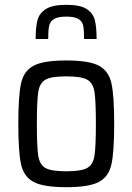

<svg xmlns="http://www.w3.org/2000/svg" viewBox="-20 -769 550 797"><path d="M56 0ZM56 -255Q56 -372 67.5 -423.5Q79 -475 120 -496.5Q161 -518 255 -518Q349 -518 390 -496.5Q431 -475 442.5 -423.5Q454 -372 454 -255Q454 -138 442.5 -86.5Q431 -35 390 -13.5Q349 8 255 8Q161 8 120 -13.5Q79 -35 67.5 -86.5Q56 -138 56 -255ZM378 -255Q378 -352 372 -388.5Q366 -425 341.5 -438.5Q317 -452 255 -452Q193 -452 169 -438.5Q145 -425 139 -388.5Q133 -352 133 -255Q133 -157 139 -121Q145 -85 169 -71.5Q193 -58 255 -58Q317 -58 341.5 -71.5Q366 -85 372 -121.5Q378 -158 378 -255ZM255 -749Q312 -749 339 -732Q366 -715 373.5 -686Q381 -657 381 -607H329Q329 -644 325.5 -662Q322 -680 306 -690Q290 -700 255 -700Q220 -700 204 -690Q188 -680 184 -661.5Q180 -643 180 -607H128Q128 -656 135.5 -685Q143 -714 170.5 -731.5Q198 -749 255 -749Z"/></svg>

Font: Assailand
Style: Regular
Weight: 400
Designer: Hector Gatti with collaboration of the Omnibus-Type team
Foundry: Omnibus-Type
Version: Version 0.072;October 19, 2019;FontCreator 12.0.0.2547 64-bi